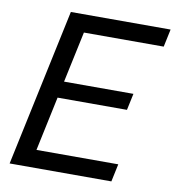

<svg xmlns="http://www.w3.org/2000/svg" viewBox="-80 -782 781 853"><g transform="rotate(10 310.5 -355.0)"><path d="M171 -710H621L604 -630H244L195 -400H508L492 -325H179L127 -80H496L479 0H20Z"/></g></svg>

Font: Raleway Medium
Style: Italic
Weight: 500
Italic angle: -12°
Designer: Matt McInerney, Pablo Impallari, Rodrigo Fuenzalida
Foundry: Matt McInerney, Pablo Impallari, Rodrigo Fuenzalida
Version: Version 4.026